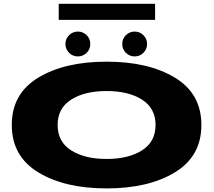

<svg xmlns="http://www.w3.org/2000/svg" viewBox="-20 -1016 1164 1043"><path d="M559 7.5Q331 7.5 187.5 -80Q44 -167.5 44 -337.2Q44 -507 187.5 -594Q331 -681 559 -681Q787 -681 930.5 -594Q1074 -507 1074 -337Q1074 -167.5 930.5 -80Q787 7.5 559 7.5ZM559 -152.5Q678 -152.5 751.5 -199.2Q825 -246 825 -337Q825 -428 751.5 -474.8Q678 -521.5 559 -521.5Q440 -521.5 366.5 -474.8Q293 -428 293 -337Q293 -246 366.5 -199.2Q440 -152.5 559 -152.5ZM403 -709.5Q375 -709.5 355.2 -729.2Q335.5 -749 335.5 -777Q335.5 -805 355.2 -824.8Q375 -844.5 403 -844.5Q431 -844.5 450.8 -824.8Q470.5 -805 470.5 -777Q470.5 -749 450.8 -729.2Q431 -709.5 403 -709.5ZM711.5 -709.5Q683.5 -709.5 663.8 -729.2Q644 -749 644 -777Q644 -805 663.8 -824.8Q683.5 -844.5 711.5 -844.5Q739.5 -844.5 759.2 -824.8Q779 -805 779 -777Q779 -749 759.2 -729.2Q739.5 -709.5 711.5 -709.5ZM299 -908V-995.5H822.5V-908Z"/></svg>

Font: Anybody UltraExpanded ExtraBold
Style: Regular
Weight: 800
Width: 9
Designer: Tyler Finck
Foundry: Etcetera Type Company
Version: Version 1.010; ttfautohint (v1.8.3) -l 8 -r 50 -G 200 -x 14 